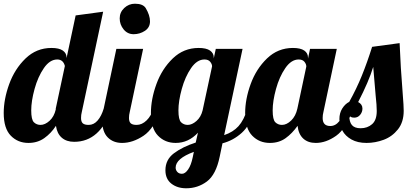

<svg xmlns="http://www.w3.org/2000/svg" viewBox="-33 -763 2194 1033"><path d="M25 -33C50.3 -7 82 6 120 6C152.7 6 181.2 -2.7 205.5 -20C229.8 -37.3 250.7 -59.3 268 -86C272 -58 282.5 -36.7 299.5 -22C316.5 -7.3 338.7 0 366 0C459.3 0 526.3 -59.7 567 -179H525C517 -152.3 506.2 -131 492.5 -115C478.8 -99 462.7 -91 444 -91C429.3 -91 418.8 -93.8 412.5 -99.5C406.2 -105.2 403 -114.7 403 -128C403 -139.3 404.3 -150 407 -160L522 -700L374 -680L325 -450V-454C325 -469.3 318.3 -481.7 305 -491C291.7 -500.3 271.3 -505 244 -505C190 -505 143.5 -486.2 104.5 -448.5C65.5 -410.8 36.2 -364.8 16.5 -310.5C-3.2 -256.2 -13 -204.3 -13 -155C-13 -99.7 -0.3 -59 25 -33ZM233.5 -113C217.2 -98.3 201 -91 185 -91C171 -91 159.2 -95.7 149.5 -105C139.8 -114.3 135 -135.7 135 -169C135 -202.3 141 -240.8 153 -284.5C165 -328.2 181.7 -365.5 203 -396.5C224.3 -427.5 248.3 -443 275 -443C296.3 -443 310 -431.3 316 -408L267 -179V-174C261 -148 249.8 -127.7 233.5 -113Z M632 -605C646 -587.7 664 -579 686 -579C708 -579 728.2 -585 746.5 -597C764.8 -609 774 -626 774 -648C774 -670 766.3 -693.8 751 -719.5C741 -735.2 721.7 -743 693 -743C671 -743 651.8 -735.3 635.5 -720C619.2 -704.7 611 -686 611 -664C611 -642 618 -622.3 632 -605ZM546.5 -24C566.2 -4 592 6 624 6C662 6 700.3 -6.8 739 -32.5C777.7 -58.2 809.3 -107 834 -179H792C784.7 -153 772.7 -131.8 756 -115.5C739.3 -99.2 721.3 -91 702 -91C687.3 -91 676.8 -93.8 670.5 -99.5C664.2 -105.2 661 -114.7 661 -128C661 -139.3 662.3 -150 665 -160L737 -500H593L525 -179C519.7 -152.3 517 -130.7 517 -114C517 -74 526.8 -44 546.5 -24Z M889 225C910.3 241.7 937 250 969 250C1010.3 250 1047.3 237.8 1080 213.5C1112.7 189.2 1135.7 144.7 1149 80L1164 8C1202.7 -2 1237.3 -20.8 1268 -48.5C1298.7 -76.2 1323 -119.7 1341 -179H1299C1285.7 -137 1269.3 -105.3 1250 -84C1230.7 -62.7 1205 -46.7 1173 -36L1272 -500H1128L1117 -448V-454C1117 -469.3 1110.3 -481.7 1097 -491C1083.7 -500.3 1063.3 -505 1036 -505C982 -505 935.5 -486.2 896.5 -448.5C857.5 -410.8 828.2 -364.8 808.5 -310.5C788.8 -256.2 779 -204.3 779 -155C779 -99.7 791.7 -59 817 -33C842.3 -7 874 6 912 6C958 6 998 -12.3 1032 -49L1020 4C972.7 19.3 933.7 38.5 903 61.5C872.3 84.5 857 115 857 153C857 184.3 867.7 208.3 889 225ZM1024 -112C1008 -98 992.3 -91 977 -91C963 -91 951.2 -95.7 941.5 -105C931.8 -114.3 927 -135.7 927 -169C927 -202.3 933 -240.8 945 -284.5C957 -328.2 973.7 -365.5 995 -396.5C1016.3 -427.5 1040.3 -443 1067 -443C1081 -443 1091.3 -438.8 1098 -430.5C1104.7 -422.2 1108 -414 1108 -406L1057 -169C1051 -145 1040 -126 1024 -112ZM979 149C968.3 164.3 957.3 172 946 172C935.3 172 927 168.7 921 162C915 155.3 912 147.7 912 139C912 106.3 944.7 78 1010 54L1004 83C998 111.7 989.7 133.7 979 149Z M1324 -33C1349.3 -7 1381 6 1419 6C1451.7 6 1479.8 -2.5 1503.5 -19.5C1527.2 -36.5 1548.7 -58.7 1568 -86C1571.3 -56 1581.5 -33.2 1598.5 -17.5C1615.5 -1.8 1638 6 1666 6C1702.7 6 1739.2 -6.8 1775.5 -32.5C1811.8 -58.2 1842.3 -107 1867 -179H1825C1817 -151 1806.2 -128.3 1792.5 -111C1778.8 -93.7 1762.7 -85 1744 -85C1716.7 -85 1703 -99.3 1703 -128C1703 -139.3 1704.3 -150 1707 -160L1779 -500H1635L1624 -447V-454C1624 -469.3 1617.3 -481.7 1604 -491C1590.7 -500.3 1570.3 -505 1543 -505C1489 -505 1442.5 -486.2 1403.5 -448.5C1364.5 -410.8 1335.2 -364.8 1315.5 -310.5C1295.8 -256.2 1286 -204.3 1286 -155C1286 -99.7 1298.7 -59 1324 -33ZM1533.5 -114.5C1517.2 -98.8 1500.7 -91 1484 -91C1470 -91 1458.2 -95.7 1448.5 -105C1438.8 -114.3 1434 -135.7 1434 -169C1434 -202.3 1440 -240.8 1452 -284.5C1464 -328.2 1480.7 -365.5 1502 -396.5C1523.3 -427.5 1547.3 -443 1574 -443C1588 -443 1598.3 -438.8 1605 -430.5C1611.7 -422.2 1615 -413.7 1615 -405L1567 -179C1561 -151.7 1549.8 -130.2 1533.5 -114.5Z M1858 -12.5C1880 -0.2 1907 6 1939 6C1970.3 6 2001.2 0.3 2031.5 -11C2061.8 -22.3 2087.3 -41 2108 -67C2128.7 -93 2139 -126.3 2139 -167C2139 -185 2137.3 -214 2134 -254C2126 -353.3 2120.3 -445.7 2117 -531L1969 -511C1951.7 -455.7 1933.3 -404.2 1914 -356.5C1894.7 -308.8 1872 -261.7 1846 -215C1831.3 -207.7 1818.8 -195.8 1808.5 -179.5C1798.2 -163.2 1793 -144 1793 -122C1793 -100.7 1798.3 -80.2 1809 -60.5C1819.7 -40.8 1836 -24.8 1858 -12.5ZM1969 -95C1952.3 -80.3 1931.7 -73 1907 -73C1885.7 -73 1870.2 -78.7 1860.5 -90C1850.8 -101.3 1846 -119 1846 -143C1850 -134.3 1859 -130 1873 -130C1885.7 -130 1896.2 -135 1904.5 -145C1912.8 -155 1917 -166.3 1917 -179C1917 -194.3 1909.3 -206 1894 -214C1932 -287.3 1959 -350.3 1975 -403C1977 -377 1981.3 -326 1988 -250C1992 -214 1994 -186 1994 -166C1994 -133.3 1985.7 -109.7 1969 -95Z"/></svg>

Font: DonutKreme
Style: Regular
Weight: 400
Designer: Impallari Type
Foundry: Impallari Type
Version: Version 2.100